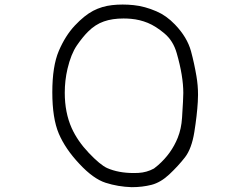

<svg xmlns="http://www.w3.org/2000/svg" viewBox="-20 -796 1040 828"><path d="M556.6 -49.8Q490.7 -49.8 441.9 -71.3Q412.1 -85 363.3 -136.2Q314.5 -187.5 289.1 -243.7Q259.3 -310.5 259.3 -396Q259.3 -448.7 271 -499Q286.1 -563 311.5 -600.1Q336.4 -636.2 359.4 -659.2Q391.1 -690.9 428.2 -703.6Q464.4 -716.3 512.7 -716.3Q528.8 -716.3 545.4 -714.8Q583 -711.4 617.4 -697.3Q651.9 -683.1 689 -651.9Q727.1 -620.1 742.2 -566.4Q770.5 -467.8 770.5 -395Q770.5 -371.6 765.1 -288.6Q762.2 -241.2 746.6 -202.1Q719.2 -133.8 661.6 -83.5Q653.3 -76.2 644 -69.3Q612.8 -52.2 576.7 -50.3Q566.4 -49.8 556.6 -49.8ZM834 -387.2Q834 -428.2 827.1 -467.8Q817.9 -522.5 803.7 -575.2Q787.1 -635.7 734.4 -690.4Q697.3 -729 654.8 -747.1Q604.5 -769 556.2 -773.9Q532.2 -776.4 508.8 -776.4Q485.4 -776.4 463.4 -773.9Q419.4 -769 381.8 -749.5Q343.8 -729.5 302.7 -685.8Q261.7 -642.1 233.6 -576.4Q205.6 -510.7 205.6 -398.2Q205.6 -285.6 233.6 -219.7Q261.7 -153.8 322.3 -89.4Q382.3 -24.9 435.5 -7.8Q488.8 9.3 547.9 11.2Q593.8 11.2 633.8 1Q672.9 -9.3 710 -43.9Q748.5 -80.1 777.6 -117.4Q806.6 -154.8 818.1 -226.8Q829.6 -298.8 833 -356.4Q834 -372.1 834 -387.2Z"/></svg>

Font: NaikaiFont
Style: Light
Weight: 300
Version: Version 1.89